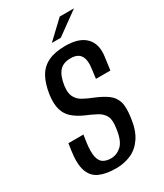

<svg xmlns="http://www.w3.org/2000/svg" viewBox="-184 -793 746 874"><g transform="rotate(-30 189.5 -356.5)"><path d="M161 7Q107 7 73 -8.5Q39 -24 26 -62Q13 -100 23 -167L28 -201H107L101 -162Q95 -115 100.5 -89.5Q106 -64 122 -54Q138 -44 162 -44Q193 -44 217.5 -66.5Q242 -89 250 -148Q257 -191 246.5 -212.5Q236 -234 212 -247Q188 -260 150 -276Q120 -290 98 -309Q76 -328 67 -358.5Q58 -389 64 -435Q72 -489 91.5 -523.5Q111 -558 146.5 -575Q182 -592 237 -592Q309 -592 343 -557.5Q377 -523 368 -459L359 -392Q340 -392 320.5 -392Q301 -392 283 -392L289 -438Q296 -485 281.5 -508Q267 -531 230 -531Q190 -531 170 -508Q150 -485 143 -437Q138 -401 148.5 -380Q159 -359 180 -347Q201 -335 229 -324Q271 -307 296.5 -288.5Q322 -270 331 -241Q340 -212 332 -158Q324 -97 299 -60.5Q274 -24 238 -8.5Q202 7 161 7ZM191 -634 282 -720H357L238 -634Z"/></g></svg>

Font: Alumni Sans Medium
Style: Italic
Weight: 500
Italic angle: -8°
Designer: Robert E. Leuschke
Foundry: Robert E. Leuschke
Version: Version 1.016